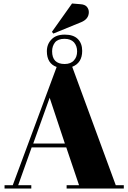

<svg xmlns="http://www.w3.org/2000/svg" viewBox="-20 -1078 734 1098"><path d="M248 -785C248 -738 267 -708 304 -695C304 -695 53 -19 53 -19C53 -19 6 -19 6 -19C6 -19 6 0 6 0C6 0 159 0 159 0C159 0 159 -19 159 -19C159 -19 84 -19 84 -19C84 -19 161 -235 161 -235C161 -235 359 -235 359 -235C359 -235 432 -19 432 -19C432 -19 361 -19 361 -19C361 -19 361 0 361 0C361 0 688 0 688 0C688 0 688 -19 688 -19C688 -19 642 -19 642 -19C642 -19 393 -696 393 -696C393 -696 393 -696 393 -696C431 -711 450 -741 450 -787C450 -787 450 -787 450 -787C450 -815 442 -838 425 -855C408 -872 383 -880 350 -880C317 -880 292 -871 275 -853C257 -835 248 -812 248 -785C248 -785 248 -785 248 -785ZM351 -257C351 -257 170 -257 170 -257C170 -257 264 -519 264 -519C264 -519 351 -257 351 -257ZM285 -886C285 -886 444 -951 444 -951C444 -951 444 -951 444 -951C473 -963 488 -982 488 -1009C488 -1009 488 -1009 488 -1009C488 -1020 484 -1030 477 -1039C469 -1048 457 -1053 440 -1054C440 -1054 392 -1058 392 -1058C392 -1058 277 -896 277 -896C277 -896 285 -886 285 -886ZM278 -785C278 -805 284 -822 295 -836C306 -849 324 -856 349 -856C373 -856 391 -849 403 -836C415 -822 421 -805 421 -784C421 -763 415 -746 403 -733C391 -719 373 -712 350 -712C350 -712 350 -712 350 -712C302 -712 278 -736 278 -785C278 -785 278 -785 278 -785Z"/></svg>

Font: Abril Fatface Utterance
Style: Regular
Weight: 500
Designer: Veronika Burian, Jos Scaglione
Foundry: TypeTogether
Version: ""